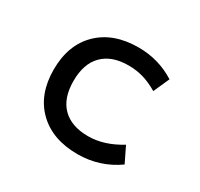

<svg xmlns="http://www.w3.org/2000/svg" viewBox="-112 -623 805 774"><g transform="rotate(30 290.0 -236.0)"><path d="M329 12Q212 12 144 -54.5Q76 -121 76 -236Q76 -351 144 -417.5Q212 -484 329 -484Q422 -484 500 -435L467 -361Q432 -382 399 -391.5Q366 -401 330 -401Q252 -401 210 -358.5Q168 -316 168 -236Q168 -156 210 -114Q252 -72 330 -72Q404 -72 480 -119L515 -47Q432 12 329 12Z"/></g></svg>

Font: Sometype Mono Medium
Style: Regular
Weight: 500
Monospace: yes
Designer: Ryoichi Tsunekawa
Foundry: Dharma Type
Version: Version 1.000; ttfautohint (v1.8.3)